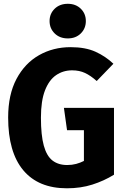

<svg xmlns="http://www.w3.org/2000/svg" viewBox="-20 -978 655 1015"><path d="M333.8 17.4Q182.6 17.4 102.8 -78.2Q23.1 -173.8 23.1 -356.9Q23.1 -477.9 67.2 -560.8Q111.3 -643.6 186.2 -686.2Q261 -728.7 353.3 -728.7Q431.3 -728.7 484.6 -704.6Q537.9 -680.5 579.5 -641L491.3 -549.7Q459 -578.5 429.2 -592.3Q399.5 -606.2 361.5 -606.2Q313.8 -606.2 276.7 -580.8Q239.5 -555.4 217.9 -500.3Q196.4 -445.1 196.4 -355.9Q196.4 -263.1 211.5 -208.2Q226.7 -153.3 257.4 -129.5Q288.2 -105.6 335.4 -105.6Q360.5 -105.6 382.6 -111.5Q404.6 -117.4 423.6 -127.2V-289.7H334.4L317.9 -407.7H582.6V-54.4Q529.2 -21.5 467.9 -2.1Q406.7 17.4 333.8 17.4ZM338.5 -957.9Q380.5 -957.9 407.2 -931.8Q433.8 -905.6 433.8 -866.7Q433.8 -827.7 407.2 -801.3Q380.5 -774.9 338.5 -774.9Q295.9 -774.9 269 -801.3Q242.1 -827.7 242.1 -866.7Q242.1 -905.6 269 -931.8Q295.9 -957.9 338.5 -957.9Z"/></svg>

Font: FiraCode Nerd Font Mono
Style: Bold
Weight: 700
Monospace: yes
Designer: Carrois Corporate, Edenspiekermann AG, Nikita Prokopov
Foundry: Carrois Corporate, Edenspiekermann AG, Nikita Prokopov
Version: Version 6.002;Nerd Fonts 3.3.0